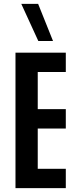

<svg xmlns="http://www.w3.org/2000/svg" viewBox="-20 -972 408 992"><path d="M60 -700H320V-600H175V-408H320V-308H175V-100H320V0H60ZM178 -760 90 -952H177L254 -760Z"/></svg>

Font: Gully ECD Medium
Style: Regular
Weight: 500
Width: 2
Designer: jaikishan Patel
Foundry: MagicType
Version: Version 1.000;Glyphs 3.2 (3242)